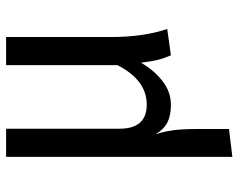

<svg xmlns="http://www.w3.org/2000/svg" viewBox="-96 -471 780 628"><g transform="rotate(-90 294.0 -157.0)"><path d="M513 0 427 12Q416 -14 411.5 -33.5Q407 -53 403 -85V-86Q379 -44 343.5 -16Q308 12 265 12Q230 12 207.5 0.5Q185 -11 169 -38Q178 -10 182 20Q186 50 186 96V202L95 213V-527H187V-156Q187 -67 266 -67Q346 -67 395 -163V-527H487V-180Q487 -80 513 0Z"/></g></svg>

Font: Wolseley Sans
Style: Regular
Weight: 400
Designer: Carrois Corporate & Edenspiekermann AG
Foundry: Carrois Corporate GbR & Edenspiekermann AG
Version: Version 4.202